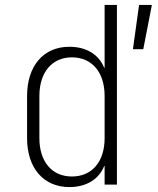

<svg xmlns="http://www.w3.org/2000/svg" viewBox="-20 -750 640 780"><path d="M262 10C331 10 382 -22 403 -75H405V0H455V-730H405V-475H403C382 -528 331 -560 262 -560C157 -560 90 -483 90 -360V-189C90 -67 157 10 262 10ZM520 -550H562L597 -730H545ZM272 -33C191 -33 140 -93 140 -189V-360C140 -456 191 -517 272 -517C354 -517 405 -456 405 -360V-189C405 -93 354 -33 272 -33Z"/></svg>

Font: JetBrains Mono Thin
Style: Regular
Weight: 100
Monospace: yes
Designer: Philipp Nurullin, Konstantin Bulenkov
Foundry: JetBrains
Version: Version 2.305